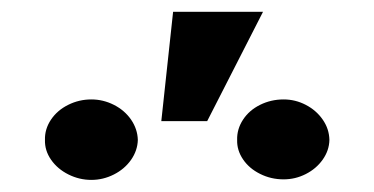

<svg xmlns="http://www.w3.org/2000/svg" viewBox="-20 -880 621 319"><path d="M267.6 -860.4H417L324.2 -678.7H248ZM131.8 -714.8Q151.4 -714.8 169.2 -705.8Q187 -696.8 197.8 -681.2Q208.5 -665.5 209 -647.5Q208.5 -629.9 197.8 -614.5Q187 -599.1 169.2 -590.1Q151.4 -581.1 131.8 -581.1Q111.8 -581.1 93.8 -590.1Q75.7 -599.1 64.9 -614.5Q54.2 -629.9 54.7 -647.5Q54.2 -665.5 64.7 -681.2Q75.2 -696.8 93.3 -705.8Q111.3 -714.8 131.8 -714.8ZM451.2 -714.8Q470.7 -714.8 488 -705.8Q505.4 -696.8 516.1 -681.4Q526.9 -666 527.3 -647.5Q526.9 -629.9 516.1 -614.7Q505.4 -599.6 488 -590.8Q470.7 -582 451.2 -582Q430.2 -582 412.1 -591.1Q394 -600.1 383.8 -615.2Q373.5 -630.4 374 -647.5Q373.5 -665.5 383.8 -681.2Q394 -696.8 412.1 -705.8Q430.2 -714.8 451.2 -714.8Z"/></svg>

Font: Pretendard GOV Black
Style: Regular
Weight: 900
Designer: Base glyphs from Inter by Rasmus Andersson; Hangeul glyphs from Noto Sans CJK(Source Han Sans) by Jang Soo-young and Kan
Foundry: Kil Hyung-jin
Version: Version 1.309